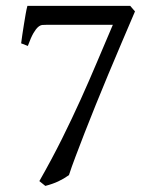

<svg xmlns="http://www.w3.org/2000/svg" viewBox="-20 -608 509 643"><path d="M432.1 -569.8Q409.7 -517.1 386.7 -463.4Q363.8 -409.7 342 -357.4Q320.3 -305.2 300.3 -255.9Q280.3 -206.5 263.4 -163.1Q246.6 -119.6 232.9 -83.5Q219.2 -47.4 210.9 -21.5Q193.8 -9.3 175 -0.5Q156.2 8.3 131.8 14.6L111.8 -1.5Q154.3 -76.2 188 -144Q221.7 -211.9 250.5 -275.6Q279.3 -339.4 305.2 -400.9Q331.1 -462.4 357.9 -524.9H136.2Q128.9 -524.9 122.1 -524.4Q115.2 -523.9 107.9 -517.8Q100.6 -511.7 92 -497.1Q83.5 -482.4 73.2 -454.1L50.8 -462.9Q52.2 -474.1 54.7 -491.2Q57.1 -508.3 60.1 -526.1Q63 -543.9 65.9 -560.8Q68.8 -577.6 71.8 -588.4H416Z"/></svg>

Font: Gentium Kaktovik
Style: Regular
Weight: 400
Designer: J. Victor Gaultney and Annie Olsen
Foundry: SIL International
Version: Version 1.102; 2013; Maintenance release